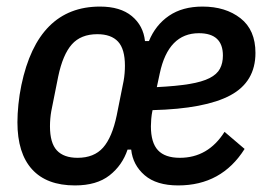

<svg xmlns="http://www.w3.org/2000/svg" viewBox="-20 -552 811 584"><path d="M216 -72Q266 -72 293.5 -103Q321 -134 335 -201L356 -306Q358 -317 359 -329Q360 -341 360 -352Q360 -403 339 -425.5Q318 -448 276 -448Q226 -448 198.5 -417Q171 -386 157 -319L136 -214Q134 -203 133 -191Q132 -179 132 -168Q132 -117 153 -94.5Q174 -72 216 -72ZM585 -451Q492 -451 466 -329L457 -287Q517 -290 556 -296.5Q595 -303 617.5 -314.5Q640 -326 649 -343Q658 -360 658 -383Q658 -451 585 -451ZM522 12Q456 12 420 -19Q384 -50 379 -97H368Q352 -49 313 -18.5Q274 12 208 12Q122 12 77.5 -37Q33 -86 33 -180Q33 -205 36 -234.5Q39 -264 45 -293Q95 -532 284 -532Q346 -532 381 -503Q416 -474 421 -427H433Q453 -476 494 -504Q535 -532 596 -532Q666 -532 711.5 -496.5Q757 -461 757 -391Q757 -303 680.5 -262Q604 -221 444 -217Q441 -203 440 -190Q439 -177 439 -168Q439 -118 460.5 -95Q482 -72 527 -72Q613 -72 663 -151L724 -99Q654 12 522 12Z"/></svg>

Font: IBM Plex Sans Condensed Medium
Style: Italic
Weight: 500
Width: 3
Italic angle: -11°
Designer: Mike Abbink, Paul van der Laan, Pieter van Rosmalen
Foundry: Bold Monday
Version: Version 1.3